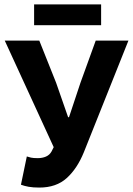

<svg xmlns="http://www.w3.org/2000/svg" viewBox="-20 -835 600 867"><path d="M157.6 12Q129.2 12 109.2 8.4Q89.2 4.7 74.6 -0.9L101.1 -128.5Q109.9 -125.5 120.1 -123.2Q130.4 -120.9 150.3 -120.9Q171.5 -120.9 187.8 -128.1Q204.1 -135.3 212.7 -150.9L222.5 -170.5L1.4 -651.8H157.4L233.3 -461.5L287.6 -305.7H291.6L343.4 -461.5L412.3 -651.8H560L358.8 -147.9Q328.9 -74 281.5 -31Q234.1 12 157.6 12ZM134 -721.3V-815.2H436.6V-721.3Z"/></svg>

Font: Source Sans Variable
Style: Regular
Weight: 200
Designer: Paul D. Hunt
Foundry: Adobe Systems Incorporated
Version: Version 3.006;hotconv 1.0.111;makeotfexe 2.5.65597